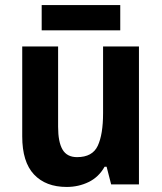

<svg xmlns="http://www.w3.org/2000/svg" viewBox="-20 -730 640 760"><path d="M530 -546V0H420L402 -70H394Q371 -29 331 -9.5Q291 10 244 10Q161 10 114.5 -39.5Q68 -89 68 -190V-546H210V-228Q210 -168 227.5 -138Q245 -108 285 -108Q346 -108 367 -153Q388 -198 388 -282V-546ZM456 -710V-610H145V-710Z"/></svg>

Font: Noto Sans Arabic SemCond
Style: Bold
Weight: 700
Width: 4
Designer: Monotype Design Team, Nadine Chahine, Nizar Qandah and Khaled Hosny
Foundry: Monotype Imaging Inc.
Version: Version 2.012; ttfautohint (v1.8.4.7-5d5b)